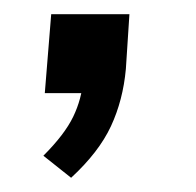

<svg xmlns="http://www.w3.org/2000/svg" viewBox="-20 -131 275 270"><path d="M80 119 41 88Q71 58 83 33Q95 8 97 -19L122 0H43L52 -111H162L157 -34Q153 10 136 46.5Q119 83 80 119Z"/></svg>

Font: Muli Medium
Style: Italic
Weight: 500
Italic angle: -4.541°
Designer: Vernon Adams
Foundry: Vernon Adams
Version: Version 2.100; ttfautohint (v1.8.1.43-b0c9)